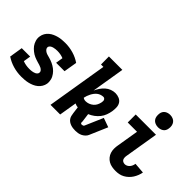

<svg xmlns="http://www.w3.org/2000/svg" viewBox="-34 -1308 1869 1869"><g transform="rotate(45 900.0 -373.5)"><path d="M253 8Q194 8 139 -8Q84 -24 38 -55L60 -192H176L164 -117Q185 -109 207.5 -105Q230 -101 253 -101Q262 -101 271.5 -101.5Q281 -102 290 -103.5Q299 -105 308.5 -107.5Q318 -110 326 -114Q334 -118 341.5 -125.5Q349 -133 350 -142Q353 -157 344 -168.5Q335 -180 322.5 -186.5Q310 -193 296.5 -197Q283 -201 269 -205Q255 -209 242 -213.5Q229 -218 216 -223.5Q203 -229 191 -236.5Q179 -244 168.5 -252.5Q158 -261 148 -270.5Q138 -280 130 -291Q122 -302 116 -314.5Q110 -327 106 -340.5Q102 -354 101 -368.5Q100 -383 103 -398Q106 -420 118 -441Q130 -462 148.5 -477.5Q167 -493 189.5 -503Q212 -513 234 -518.5Q256 -524 278.5 -526Q301 -528 324 -528Q382 -528 436.5 -512Q491 -496 536 -465L513 -328H397L409 -403Q390 -411 368 -415Q346 -419 324 -419Q311 -419 298 -417.5Q285 -416 271.5 -412.5Q258 -409 246 -400.5Q234 -392 231 -379Q229 -364 238 -352.5Q247 -341 259 -334Q271 -327 285 -323Q299 -319 312.5 -315.5Q326 -312 339.5 -307Q353 -302 365.5 -296.5Q378 -291 390 -283.5Q402 -276 413 -268Q424 -260 433.5 -250Q443 -240 451 -229Q459 -218 465.5 -205.5Q472 -193 475.5 -179.5Q479 -166 480 -151.5Q481 -137 479 -122Q475 -99 462.5 -78Q450 -57 431 -41.5Q412 -26 390 -16.5Q368 -7 345 -1.5Q322 4 299 6Q276 8 253 8Z M997 8Q980 8 963.5 6Q947 4 931.5 -1.5Q916 -7 903 -16Q890 -25 881 -38Q872 -51 868 -67Q864 -83 862 -100L853 -170Q842 -171 831 -174Q820 -177 811 -182L781 0H648L751 -625H718L717 -735H902L846 -395Q858 -421 874 -445Q890 -469 912 -488.5Q934 -508 961 -518Q988 -528 1015 -528Q1042 -528 1067 -517.5Q1092 -507 1105.5 -485.5Q1119 -464 1120 -436.5Q1121 -409 1117 -382Q1112 -352 1101.5 -323.5Q1091 -295 1071.5 -270Q1052 -245 1026 -226Q1000 -207 971 -195L982 -112Q982 -110 982.5 -107Q983 -104 983 -102Q983 -97 982.5 -93Q982 -89 984 -85.5Q986 -82 990 -80Q994 -78 998 -78Q1005 -78 1013.5 -81Q1022 -84 1025 -92L1105 -277L1200 -243L1120 -57Q1113 -41 1098.5 -27.5Q1084 -14 1067 -6Q1050 2 1032 5Q1014 8 997 8ZM865 -266Q885 -266 905.5 -273.5Q926 -281 943 -295.5Q960 -310 969.5 -329.5Q979 -349 983 -370Q984 -378 984.5 -386.5Q985 -395 982 -402Q979 -409 972.5 -414Q966 -419 958 -419Q942 -419 925 -413.5Q908 -408 894 -397Q880 -386 869.5 -372Q859 -358 851 -342.5Q843 -327 837 -310.5Q831 -294 828 -278Q835 -272 844.5 -269Q854 -266 865 -266Z M1551 8Q1525 8 1500 3.5Q1475 -1 1454 -13Q1433 -25 1417.5 -44Q1402 -63 1394.5 -86.5Q1387 -110 1387 -135.5Q1387 -161 1392 -187L1429 -410H1301V-520H1580L1522 -169Q1520 -157 1521 -144.5Q1522 -132 1527.5 -122Q1533 -112 1544.5 -107Q1556 -102 1568 -102Q1582 -102 1595 -109Q1608 -116 1617.5 -127.5Q1627 -139 1632 -152Q1637 -165 1639 -179L1750 -170Q1746 -147 1737 -124Q1728 -101 1715 -80.5Q1702 -60 1683.5 -42.5Q1665 -25 1643 -13Q1621 -1 1597.5 3.5Q1574 8 1551 8ZM1542 -585Q1522 -585 1503 -592.5Q1484 -600 1472.5 -615Q1461 -630 1458 -650Q1455 -670 1458 -690Q1460 -705 1467.5 -718Q1475 -731 1487.5 -739.5Q1500 -748 1514 -751.5Q1528 -755 1542 -755Q1562 -755 1580.5 -747.5Q1599 -740 1610.5 -725Q1622 -710 1625.5 -690Q1629 -670 1625 -650Q1623 -635 1616 -622Q1609 -609 1596.5 -600.5Q1584 -592 1570 -588.5Q1556 -585 1542 -585Z"/></g></svg>

Font: Iosevka HT Extrabold Extended
Style: Italic
Weight: 800
Width: 7
Italic angle: -9°
Monospace: yes
Designer: Belleve Invis
Foundry: Belleve Invis
Version: Version 32.3.0; ttfautohint (v1.8.4)